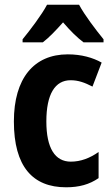

<svg xmlns="http://www.w3.org/2000/svg" viewBox="-20 -786 475 816"><path d="M316 -766H180C158 -724 108 -658 76 -619V-606H162C188 -626 217 -656 248 -691C278 -656 307 -627 335 -606H420V-619C386 -661 340 -721 316 -766ZM261 10C316 10 360 -2 399 -29V-140C362 -114 323 -99 281 -99C214 -99 177 -156 177 -270C177 -386 214 -445 280 -445C313 -445 340 -435 373 -418L412 -520C375 -541 326 -555 268 -555C124 -555 39 -453 39 -270C39 -78 119 10 261 10Z"/></svg>

Font: Noto Sans Display SemiCondensed
Style: Bold
Weight: 700
Width: 4
Designer: Monotype Design Team
Foundry: Monotype Imaging Inc.
Version: Version 1.900